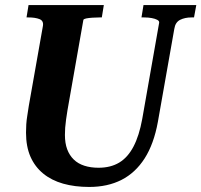

<svg xmlns="http://www.w3.org/2000/svg" viewBox="-20 -730 797 760"><path d="M247 -293Q244 -274 241.5 -256.5Q239 -239 238 -224.5Q237 -210 237 -196Q237 -163 246 -139Q255 -115 272 -98.5Q289 -82 314 -74Q339 -66 370 -66Q418 -66 452 -86.5Q486 -107 508.5 -150Q531 -193 543 -259L610 -640Q611 -647 602.5 -651.5Q594 -656 580.5 -658.5Q567 -661 551 -661H540L548 -710H757L748 -661H738Q712 -661 693 -651.5Q674 -642 670 -616L605 -248Q589 -160 552.5 -103Q516 -46 461 -18Q406 10 333 10Q276 10 230 -3Q184 -16 151 -43Q118 -70 100.5 -110Q83 -150 83 -205Q83 -221 84 -237.5Q85 -254 88 -272Q91 -290 94 -311L150 -628Q153 -648 136 -654.5Q119 -661 93 -661H85L93 -710H391L383 -661H374Q361 -661 346 -660Q331 -659 321 -657Q311 -655 310 -651Z"/></svg>

Font: Roboto Serif 72pt SemiCondensed SemiBold
Style: Italic
Weight: 600
Width: 4
Italic angle: -10°
Designer: Greg Gazdowicz
Foundry: Commercial Type
Version: Version 1.008